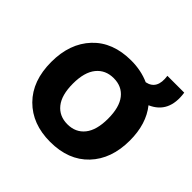

<svg xmlns="http://www.w3.org/2000/svg" viewBox="-161 -768 927 927"><g transform="rotate(45 302.5 -304.0)"><path d="M302 9Q180 9 106.5 -65Q33 -139 33 -268Q33 -394 104.5 -470Q176 -546 302 -546Q369 -546 425 -521Q489 -534 477 -617H592Q610 -494 513 -452Q570 -381 570 -268Q570 -142 498.5 -66.5Q427 9 302 9ZM213 -150Q245 -110 301 -110Q357 -110 389 -150Q421 -190 421 -268Q421 -346 389.5 -386Q358 -426 302 -426Q246 -426 213.5 -386Q181 -346 181 -268Q181 -190 213 -150Z"/></g></svg>

Font: Mona Sans
Style: Bold
Weight: 700
Designer: Deni Anggara
Foundry: GitHub
Version: Version 2.000;Glyphs 3.2.3 (3260)